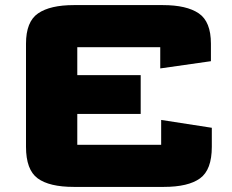

<svg xmlns="http://www.w3.org/2000/svg" viewBox="-20 -727 913 754"><path d="M270 7Q173.6 7 127.8 -26.7Q82.1 -60.4 82.1 -150.5V-555.5Q82.1 -642.1 129.6 -674.5Q177 -707 270 -707H619.5Q712.9 -707 760.6 -674.5Q808.3 -642.1 808.3 -555.5V-486.7L609.3 -458.3V-541.6Q609.3 -541.6 609.3 -541.6Q609.3 -541.6 609.3 -541.6H283.5Q283.5 -541.6 283.5 -541.6Q283.5 -541.6 283.5 -541.6V-432H532.5V-279.7H283.5V-158.4Q283.5 -158.4 283.5 -158.4Q283.5 -158.4 283.5 -158.4H612.9Q612.9 -158.4 612.9 -158.4Q612.9 -158.4 612.9 -158.4V-256L811.8 -225.2V-150.5Q811.8 -60.2 765.6 -26.6Q719.4 7 623 7Z"/></svg>

Font: Science Gothic
Style: Regular
Weight: 400
Designer: Thomas Phinney, Vassil Kateliev, Brandon Buerkle
Foundry: Font Detective LLC
Version: Version 1.018